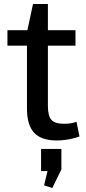

<svg xmlns="http://www.w3.org/2000/svg" viewBox="-20 -690 429 954"><path d="M262 8Q185 8 149.5 -30.5Q114 -69 114 -150V-530L144 -670H218V-164Q218 -114 235.5 -94.5Q253 -75 298 -75Q313 -75 329 -77Q345 -79 360 -85L375 -12Q359 -6 340 -1.5Q321 3 301 5.5Q281 8 262 8ZM17 -540H355V-463H17ZM285 50V152L240 244L199 231L231 98L274 160H184V50Z"/></svg>

Font: Pathway Extreme Medium
Style: Regular
Weight: 500
Designer: Eduardo Rodriguez Tunni
Foundry: Eduardo Rodriguez Tunni
Version: Version 1.001;gftools[0.9.26]